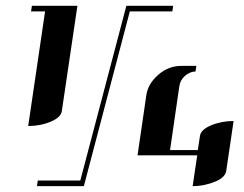

<svg xmlns="http://www.w3.org/2000/svg" viewBox="-20 -635 831 655"><path d="M76.2 -205.1 133.8 -596.2H85.9L88.9 -615.2H244.1L190.9 -255.9Q188 -234.9 153.8 -220.2Q118.2 -205.1 76.2 -205.1ZM106 0 108.9 -19H253.9L411.1 -615.2H570.8L567.9 -596.2H422.9L266.1 0ZM449.2 -105 479 -309.1Q484.4 -349.1 520 -379.9Q554.7 -410.2 598.1 -410.2H649.9L647 -391.1Q628.4 -391.1 610.8 -376Q594.7 -361.8 591.8 -340.8L560.1 -123H654.8L662.1 -170.9Q665 -192.4 699.2 -207Q734.9 -222.2 776.9 -222.2L752 -53.2Q749 -30.3 715.8 -16.1Q677.7 0 637.2 0L652.8 -105Z"/></svg>

Font: Hjet
Style: Italic
Weight: 400
Designer: T. Christopher White
Version: Version 1.2